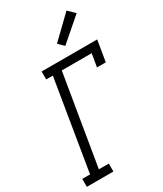

<svg xmlns="http://www.w3.org/2000/svg" viewBox="-238 -1064 978 1152"><g transform="rotate(-30 251.0 -488.5)"><path d="M6 0V-55H60L163 -680H117V-735H502L478 -590H417L432 -680H225L121 -55H190V0ZM317 -797 280 -833 429 -977 474 -933Z"/></g></svg>

Font: Iosevka Slab Light Oblique
Style: Regular
Weight: 300
Italic angle: -9°
Monospace: yes
Designer: Belleve Invis
Foundry: Belleve Invis
Version: Version 11.1.1; ttfautohint (v1.8.3)